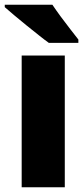

<svg xmlns="http://www.w3.org/2000/svg" viewBox="-30 -786 353 806"><path d="M242 0H61V-553H242ZM190 -766Q204 -745 224.5 -717Q245 -689 265.5 -663Q286 -637 299 -620V-606H175Q158 -618 133 -638Q108 -658 80.5 -680Q53 -702 29 -722.5Q5 -743 -10 -756V-766Z"/></svg>

Font: Noto Sans Tamil SemiCondensed Black
Style: Regular
Weight: 900
Width: 4
Designer: Jelle Bosma - Monotype Design Team
Foundry: Monotype Imaging Inc.
Version: Version 2.004; ttfautohint (v1.8.4.7-5d5b)